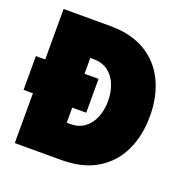

<svg xmlns="http://www.w3.org/2000/svg" viewBox="-129 -774 871 888"><g transform="rotate(20 306.0 -330.0)"><path d="M36 0V-660H264Q369.5 -660 439.8 -617.8Q510 -575.5 545.5 -501Q581 -426.5 581 -330.5Q581 -234 545.5 -159.5Q510 -85 439.8 -42.5Q369.5 0 264 0ZM-10 -245V-411.5H298.5V-245ZM229.5 -170.5H246.5Q288 -170.5 316.5 -191.5Q345 -212.5 360 -248.8Q375 -285 375 -329.5Q375 -374.5 360.2 -410.8Q345.5 -447 316.8 -468.2Q288 -489.5 246.5 -489.5H229.5Z"/></g></svg>

Font: League Spartan Thin Black
Style: Regular
Weight: 900
Version: Version 2.002